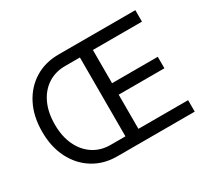

<svg xmlns="http://www.w3.org/2000/svg" viewBox="-142 -958 1289 1188"><g transform="rotate(-30 502.5 -364.0)"><path d="M386.2 0Q290.5 0 216.8 -45.7Q143.1 -91.3 101.3 -173.1Q59.6 -254.9 59.6 -363.3Q59.6 -473.1 101.3 -554.9Q143.1 -636.7 216.8 -682.1Q290.5 -727.5 386.2 -727.5H935.1V-645.5H584.5V-408.2H911.1V-326.2H584.5V-82H939.5V0ZM491.7 -82V-645.5H386.2Q315.9 -645.5 262.7 -610.8Q209.5 -576.2 179.7 -512.9Q149.9 -449.7 149.9 -363.3Q149.9 -278.3 179.7 -215.1Q209.5 -151.9 262.7 -116.9Q315.9 -82 386.2 -82Z"/></g></svg>

Font: Inter-Regular
Style: Regular
Weight: 400
Designer: Rasmus Andersson
Foundry: rsms
Version: Version 4.000;git-a52131595